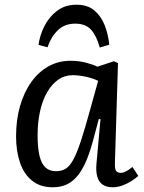

<svg xmlns="http://www.w3.org/2000/svg" viewBox="-20 -778 611 812"><path d="M466 -90Q465 -65 470.5 -56Q476 -47 491 -47Q501 -47 513.5 -53.5Q526 -60 540 -72L565 -34Q554 -24 536 -12.5Q518 -1 497.5 6.5Q477 14 456 14Q431 14 414.5 3Q398 -8 391.5 -30.5Q385 -53 388 -86L405 -274L398 -275L376 -193Q363 -143 347.5 -104.5Q332 -66 312 -39.5Q292 -13 265.5 0.5Q239 14 203 14Q150 14 115.5 -14Q81 -42 64.5 -90.5Q48 -139 48 -201Q48 -272 65 -330.5Q82 -389 113 -432Q144 -475 186 -498Q228 -521 278 -521Q313 -521 343.5 -513Q374 -505 392 -496L462 -519L479 -511ZM216 -54Q240 -54 257 -64Q274 -74 289.5 -102Q305 -130 322 -181.5Q339 -233 362 -317L395 -436Q376 -446 345 -453Q314 -460 287 -460Q254 -460 227 -441.5Q200 -423 180 -389Q160 -355 149.5 -308Q139 -261 139 -205Q139 -153 147 -119.5Q155 -86 172 -70Q189 -54 216 -54ZM303 -758Q351 -758 379.5 -733.5Q408 -709 423 -670.5Q438 -632 442 -589L402 -577Q388 -627 365 -652.5Q342 -678 298 -678Q253 -678 224 -649.5Q195 -621 181 -578L143 -588Q148 -628 167.5 -667Q187 -706 221 -732Q255 -758 303 -758Z"/></svg>

Font: Literata
Style: Italic
Weight: 400
Italic angle: -2°
Designer: Latin by Veronika Burian and Jose Scaglione. Greek by Irene Vlachou. Cyrillic by Vera Evstafieva
Foundry: TypeTogether
Version: Version 3.103;gftools[0.9.29]